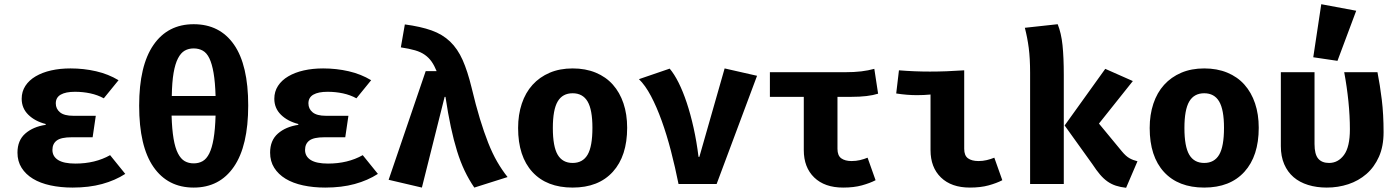

<svg xmlns="http://www.w3.org/2000/svg" viewBox="-20 -874 6640 912"><path d="M420 -222H321Q270 -222 249.5 -206.5Q229 -191 229 -162Q229 -131 256 -114Q283 -97 338 -97Q432 -97 503 -137L575 -48Q527 -17 465 0Q403 17 325 17Q268 17 219.5 6.5Q171 -4 136.5 -25Q102 -46 82.5 -77Q63 -108 63 -149Q63 -207 100 -239.5Q137 -272 197 -281V-285Q146 -298 114.5 -329Q83 -360 83 -405Q83 -439 100.5 -466Q118 -493 149.5 -511.5Q181 -530 223 -539.5Q265 -549 315 -549Q378 -549 436.5 -535.5Q495 -522 543 -493L473 -407Q444 -423 409 -430.5Q374 -438 336 -438Q292 -438 268.5 -424.5Q245 -411 245 -383Q245 -357 265 -340.5Q285 -324 328 -324H435Z M900 -759Q1024 -759 1091.5 -662Q1159 -565 1159 -373Q1159 -181 1091 -82Q1023 17 900 17Q777 17 709 -81Q641 -179 641 -372Q641 -562 709 -660.5Q777 -759 900 -759ZM900 -98Q924 -98 942.5 -108.5Q961 -119 974 -145Q987 -171 994.5 -215Q1002 -259 1004 -325H795Q797 -259 804.5 -215Q812 -171 825.5 -145Q839 -119 857.5 -108.5Q876 -98 900 -98ZM900 -644Q876 -644 857.5 -633.5Q839 -623 825.5 -597Q812 -571 804.5 -527.5Q797 -484 796 -418H1004Q1002 -484 994.5 -527.5Q987 -571 974.5 -597Q962 -623 943 -633.5Q924 -644 900 -644Z M1620 -222H1521Q1470 -222 1449.5 -206.5Q1429 -191 1429 -162Q1429 -131 1456 -114Q1483 -97 1538 -97Q1632 -97 1703 -137L1775 -48Q1727 -17 1665 0Q1603 17 1525 17Q1468 17 1419.5 6.5Q1371 -4 1336.5 -25Q1302 -46 1282.5 -77Q1263 -108 1263 -149Q1263 -207 1300 -239.5Q1337 -272 1397 -281V-285Q1346 -298 1314.5 -329Q1283 -360 1283 -405Q1283 -439 1300.5 -466Q1318 -493 1349.5 -511.5Q1381 -530 1423 -539.5Q1465 -549 1515 -549Q1578 -549 1636.5 -535.5Q1695 -522 1743 -493L1673 -407Q1644 -423 1609 -430.5Q1574 -438 1536 -438Q1492 -438 1468.5 -424.5Q1445 -411 1445 -383Q1445 -357 1465 -340.5Q1485 -324 1528 -324H1635Z M2002 -536H2054Q2043 -563 2030 -581.5Q2017 -600 1998 -613.5Q1979 -627 1951.5 -635Q1924 -643 1884 -649L1903 -758Q1978 -748 2030 -729.5Q2082 -711 2118 -676.5Q2154 -642 2177.5 -589Q2201 -536 2220 -458Q2240 -374 2259.5 -310Q2279 -246 2299 -195.5Q2319 -145 2341.5 -106Q2364 -67 2391 -33L2233 17Q2207 -21 2187 -63Q2167 -105 2151 -156.5Q2135 -208 2121.5 -271Q2108 -334 2096 -414H2092L1984 17L1826 -20Z M2700 -549Q2761 -549 2809.5 -529Q2858 -509 2891 -472Q2924 -435 2941.5 -383Q2959 -331 2959 -267Q2959 -133 2891 -58Q2823 17 2700 17Q2577 17 2509 -57Q2441 -131 2441 -266Q2441 -329 2458.5 -381.5Q2476 -434 2509.5 -471Q2543 -508 2591 -528.5Q2639 -549 2700 -549ZM2700 -431Q2652 -431 2629 -392Q2606 -353 2606 -266Q2606 -178 2629 -139Q2652 -100 2700 -100Q2748 -100 2771 -139Q2794 -178 2794 -267Q2794 -353 2771 -392Q2748 -431 2700 -431Z M3203 0Q3187 -80 3167 -157Q3147 -234 3123 -300.5Q3099 -367 3072 -418Q3045 -469 3015 -498L3161 -548Q3183 -522 3203.5 -481Q3224 -440 3242 -386Q3260 -332 3274.5 -267Q3289 -202 3298 -129H3302L3422 -549L3576 -514L3384 0Z M3798 -414H3637V-531H3993Q4038 -531 4071 -535Q4104 -539 4133 -547L4151 -429Q4104 -414 4024 -414H3958V-167Q3958 -135 3976 -122Q3994 -109 4025 -109Q4046 -109 4065 -113.5Q4084 -118 4101 -125L4139 -18Q4112 -4 4074 6.5Q4036 17 3985 17Q3897 17 3847.5 -31Q3798 -79 3798 -161Z M4400 -425Q4368 -422 4336 -422Q4312 -422 4287.5 -424Q4263 -426 4237 -430L4250 -540Q4323 -534 4397 -534Q4474 -534 4560 -540V-167Q4560 -135 4578 -122Q4596 -109 4628 -109Q4648 -109 4667 -113.5Q4686 -118 4703 -125L4741 -18Q4714 -4 4676 6.5Q4638 17 4587 17Q4499 17 4449.5 -31Q4400 -79 4400 -161Z M5037 -278 5230 -547 5361 -489 5200 -287 5309 -155Q5328 -132 5345 -122.5Q5362 -113 5383 -108L5329 18Q5302 15 5280.5 8Q5259 1 5240.5 -12Q5222 -25 5205 -45Q5188 -65 5169 -94ZM5033 0H4873V-528Q4873 -597 4866.5 -646.5Q4860 -696 4848 -742L5004 -759Q5021 -717 5027 -659Q5033 -601 5033 -517Z M5700 -549Q5761 -549 5809.5 -529Q5858 -509 5891 -472Q5924 -435 5941.5 -383Q5959 -331 5959 -267Q5959 -133 5891 -58Q5823 17 5700 17Q5577 17 5509 -57Q5441 -131 5441 -266Q5441 -329 5458.5 -381.5Q5476 -434 5509.5 -471Q5543 -508 5591 -528.5Q5639 -549 5700 -549ZM5700 -431Q5652 -431 5629 -392Q5606 -353 5606 -266Q5606 -178 5629 -139Q5652 -100 5700 -100Q5748 -100 5771 -139Q5794 -178 5794 -267Q5794 -353 5771 -392Q5748 -431 5700 -431Z M6218 -602 6256 -854 6422 -823 6333 -585ZM6523 -531Q6535 -470 6543.5 -400.5Q6552 -331 6552 -246Q6552 -179 6530 -129.5Q6508 -80 6470.5 -47.5Q6433 -15 6384.5 1Q6336 17 6282 17Q6234 17 6193.5 4.5Q6153 -8 6124.5 -32.5Q6096 -57 6080 -94Q6064 -131 6064 -180V-531H6224V-190Q6224 -141 6241.5 -120.5Q6259 -100 6293 -100Q6336 -100 6364 -138Q6392 -176 6392 -260Q6392 -323 6385 -392Q6378 -461 6365 -531Z"/></svg>

Font: Qzxlaeiskcpccdgjqmyffctclhy
Style: Regular
Weight: 700
Monospace: yes
Designer: Carrois Corporate & Edenspiekermann
Foundry: Carrois Corporate GbR & Edenspiekermann AG
Version: Version 2.001